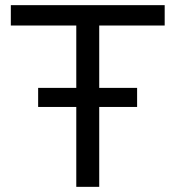

<svg xmlns="http://www.w3.org/2000/svg" viewBox="-20 -725 680 745"><path d="M276 0V-626H22V-705H619V-626H365V0ZM128 -310V-384H512V-310Z"/></svg>

Font: Nunito Sans 8pt
Style: Regular
Weight: 400
Version: Version 3.101;gftools[0.9.27]